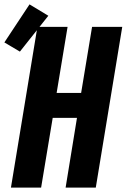

<svg xmlns="http://www.w3.org/2000/svg" viewBox="-50 -858 579 878"><path d="M0 0 121 -735H259L209 -433H321L371 -735H509L388 0H250L302 -319H191L138 0ZM41 -622 -30 -664 85 -838 171 -786Z"/></svg>

Font: Iosevka SS04 Heavy Oblique
Style: Regular
Weight: 900
Italic angle: -9°
Monospace: yes
Designer: Belleve Invis
Foundry: Belleve Invis
Version: Version 19.0.0; ttfautohint (v1.8.4)